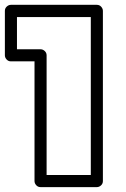

<svg xmlns="http://www.w3.org/2000/svg" viewBox="-66 -746 520 791"><path d="M-45.9 -518.1V-701.2Q-45.9 -711.9 -38.1 -719Q-30.3 -726.1 -21 -726.1H333Q343.8 -726.1 350.8 -718.3Q357.9 -710.4 357.9 -701.2V0Q357.9 10.7 350.1 17.8Q342.3 24.9 333 24.9H101.1Q90.3 24.9 83.3 17.1Q76.2 9.3 76.2 0V-493.2H-21Q-31.7 -493.2 -38.8 -501Q-45.9 -508.8 -45.9 -518.1ZM3.9 -543H101.1Q110.4 -543 118.2 -535.9Q126 -528.8 126 -518.1V-24.9H308.1V-675.8H3.9Z"/></svg>

Font: Trueno Black Outline
Style: Regular
Weight: 900
Width: 6
Designer: Julieta Ulanovsky
Foundry: Julieta Ulanovsky
Version: Version 3.001b | FøM Fix